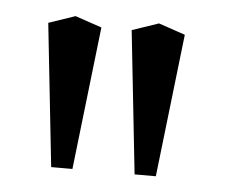

<svg xmlns="http://www.w3.org/2000/svg" viewBox="-33 -761 427 360"><g transform="rotate(5 180.0 -581.0)"><path d="M232 -438 203 -707 253 -724 303 -707 272 -438ZM75 -438 46 -707 96 -724 146 -707 115 -438Z"/></g></svg>

Font: Alike Angular
Style: Regular
Weight: 400
Designer: Sveta Sebyakina
Foundry: Cyreal (www.cyreal.org)
Version: Version 1.300; ttfautohint (v1.8.4.7-5d5b)